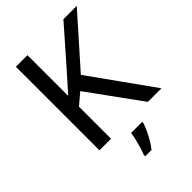

<svg xmlns="http://www.w3.org/2000/svg" viewBox="-267 -827 1160 1160"><g transform="rotate(-45 313.0 -246.5)"><path d="M626 0H510L267 -335L195 -274V0H96V-714H195V-366Q223 -398 251.5 -429.5Q280 -461 309 -494L502 -714H616L339 -402ZM400 70Q395 89 382.5 116Q370 143 354 171Q338 199 320 221H266V209Q273 192 281 165.5Q289 139 296 110.5Q303 82 305 61H400Z"/></g></svg>

Font: Noto Sans Kayah Li Medium
Style: Regular
Weight: 500
Designer: Monotype Design Team, Sérgio Martins
Foundry: Monotype Imaging Inc.
Version: Version 2.002; ttfautohint (v1.8.4.7-5d5b)